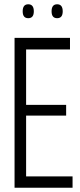

<svg xmlns="http://www.w3.org/2000/svg" viewBox="-20 -877 374 897"><path d="M48 0V-700H307V-646H102V-387H289V-337H102V-53H319V0ZM247 -792Q221 -792 221 -824Q221 -857 247 -857Q273 -857 273 -824Q273 -792 247 -792ZM112 -792Q86 -792 86 -824Q86 -857 112 -857Q138 -857 138 -824Q138 -792 112 -792Z"/></svg>

Font: Georama Condensed Light
Style: Regular
Weight: 300
Width: 3
Designer: Jean-Baptiste Levee
Foundry: Production Type
Version: Version 1.000